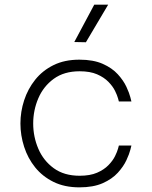

<svg xmlns="http://www.w3.org/2000/svg" viewBox="-20 -797 654 827"><path d="M350 -615 300 -616 386 -777H446ZM322 10Q258 10 210.5 -13.5Q163 -37 131.5 -76Q100 -115 84 -164.5Q68 -214 68 -265Q68 -316 84 -365Q100 -414 131.5 -453.5Q163 -493 210.5 -516.5Q258 -540 322 -540Q382 -540 422.5 -522Q463 -504 487.5 -477Q512 -450 524.5 -423Q537 -396 541.5 -378Q546 -360 546 -360H492Q492 -360 488.5 -373Q485 -386 475.5 -405.5Q466 -425 447 -444.5Q428 -464 398 -477Q368 -490 323 -490Q256 -490 211.5 -457.5Q167 -425 145 -373.5Q123 -322 123 -265Q123 -208 145 -156.5Q167 -105 211.5 -72.5Q256 -40 323 -40Q368 -40 398 -53Q428 -66 447 -85.5Q466 -105 475.5 -124.5Q485 -144 488.5 -157Q492 -170 492 -170H546Q546 -170 541.5 -152Q537 -134 524.5 -107Q512 -80 487.5 -53Q463 -26 422.5 -8Q382 10 322 10Z"/></svg>

Font: Be Vietnam Pro ExtraLight
Style: Regular
Weight: 200
Designer: Lam Bao, Tony Le, Vietanh Nguyen
Foundry: Yellow Type Foundry
Version: Version 1.002; ttfautohint (v1.8.3)